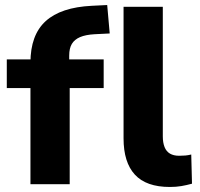

<svg xmlns="http://www.w3.org/2000/svg" viewBox="-20 -732 794 763"><path d="M101 0V-382H7V-496H146L101 -453V-483Q101 -593 161.5 -648Q222 -703 345 -709L406 -712L416 -599L356 -596Q320 -594 298 -584.5Q276 -575 265.5 -557.5Q255 -540 255 -511V-483L237 -496H392V-382H257V0ZM655 11Q561 11 516 -38Q471 -87 471 -182V-705H627V-190Q627 -165 634 -147.5Q641 -130 655.5 -121.5Q670 -113 692 -113Q705 -113 716.5 -114Q728 -115 740 -118L743 -2Q721 4 700.5 7.5Q680 11 655 11Z"/></svg>

Font: Nunito Sans 10pt ExtraBold
Style: Regular
Weight: 800
Designer: Vernon Adams
Foundry: Vernon Adams
Version: Version 3.101;gftools[0.9.27]